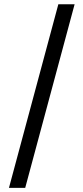

<svg xmlns="http://www.w3.org/2000/svg" viewBox="-20 -782 396 911"><path d="M334 -761.7 99.6 109.4H22.5L256.8 -761.7Z"/></svg>

Font: Inter V
Style: Weight 400 Optical size 14.0
Weight: 400
Designer: Rasmus Andersson
Foundry: rsms
Version: Version 4.000;git-4fc901f